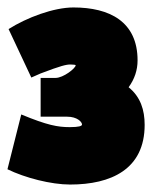

<svg xmlns="http://www.w3.org/2000/svg" viewBox="-38 -759 421 515"><path d="M-18 -305C29 -282 99 -264 150 -264C260 -264 350 -305 350 -424C350 -464 339 -499 307 -525C323 -547 331 -571 331 -597C331 -701 256 -739 159 -739C106 -739 34 -712 -15 -681L46 -551C54 -555 63 -558 71 -562C126 -583 140 -586 151 -586C160 -586 165 -585 165 -584C165 -576 132 -550 111 -550H71V-446H142C169 -446 182 -432 182 -425C182 -421 174 -418 149 -418C117 -418 89 -423 19 -452Z"/></svg>

Font: Repo ExtraBlack
Style: Regular
Weight: 400
Designer: Stefan Peev
Foundry: Context Ltd
Version: Version 001.502